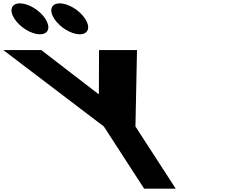

<svg xmlns="http://www.w3.org/2000/svg" viewBox="-584 -1123 1340 1143"><path d="M-465.4 -1103C-516.4 -1103 -530.9 -1062 -497.8 -1011C-464.8 -960 -397.3 -919 -346.3 -919C-295.3 -919 -280.8 -960 -313.8 -1011C-346.9 -1062 -414.4 -1103 -465.4 -1103ZM-228.4 -1103C-279.4 -1103 -293.9 -1062 -260.8 -1011C-227.8 -960 -160.3 -919 -109.3 -919C-58.3 -919 -43.8 -960 -76.8 -1011C-109.9 -1062 -177.4 -1103 -228.4 -1103ZM-564.4 -825 34.3 -370 274 0H462L222.3 -370L231.6 -825H5.6L4.6 -561L-338.4 -825Z"/></svg>

Font: Hussar
Style: BdOpOblSeven
Weight: 700
Foundry: Cannot Into Space Fonts
Version: Version 2.00